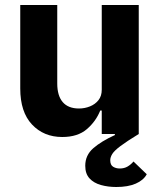

<svg xmlns="http://www.w3.org/2000/svg" viewBox="-20 -536 640 768"><path d="M445 212Q412 212 383.5 204Q355 196 338 177.5Q321 159 321 127Q321 85 353 57Q385 29 440 4L439 0H387V-94H381Q364 -51 327.5 -19.5Q291 12 229 12Q155 12 108 -38Q61 -88 61 -182V-516H209V-202Q209 -153 231 -127.5Q253 -102 296 -102Q319 -102 340 -110.5Q361 -119 374 -135.5Q387 -152 387 -177V-516H535V0Q486 30 461.5 48.5Q437 67 429 80Q421 93 421 105Q421 124 432.5 131Q444 138 459 138Q477 138 490.5 130Q504 122 514 110L567 161Q554 185 523 198.5Q492 212 445 212Z"/></svg>

Font: Lilex
Style: Regular
Weight: 400
Monospace: yes
Designer: Mike Abbink, Paul van der Laan, Pieter van Rosmalen, Mikhael Khrustik
Foundry: Mikhael Khrustik
Version: Version 2.510